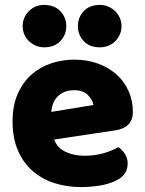

<svg xmlns="http://www.w3.org/2000/svg" viewBox="-20 -743 590 779"><path d="M309 16Q250 16 199.5 -0.5Q149 -17 111.5 -50Q74 -83 52.5 -133Q31 -183 31 -250Q31 -316 52.5 -363.5Q74 -411 109 -441.5Q144 -472 189 -486.5Q234 -501 281 -501Q334 -501 377.5 -485Q421 -469 452.5 -441Q484 -413 501.5 -374Q519 -335 519 -289Q519 -255 500 -237Q481 -219 447 -214L200 -177Q211 -144 245 -127.5Q279 -111 323 -111Q364 -111 400.5 -121.5Q437 -132 460 -146Q476 -136 487 -118Q498 -100 498 -80Q498 -35 456 -13Q424 4 384 10Q344 16 309 16ZM281 -377Q257 -377 239.5 -369Q222 -361 211 -348.5Q200 -336 194.5 -320.5Q189 -305 188 -289L359 -317Q356 -337 337 -357Q318 -377 281 -377ZM72 -637Q72 -672 97 -697.5Q122 -723 159 -723Q201 -723 225 -697.5Q249 -672 249 -637Q249 -602 225 -576.5Q201 -551 159 -551Q141 -551 125 -558Q109 -565 97 -576.5Q85 -588 78.5 -603.5Q72 -619 72 -637ZM296 -637Q296 -672 319.5 -697.5Q343 -723 385 -723Q404 -723 420 -716Q436 -709 448 -697Q460 -685 466.5 -669.5Q473 -654 473 -637Q473 -602 448 -576.5Q423 -551 385 -551Q343 -551 319.5 -576.5Q296 -602 296 -637Z"/></svg>

Font: Baloo Thambi
Style: Regular
Weight: 400
Designer: Aadarsh Rajan and Ek Type
Foundry: Ek Type
Version: Version 1.100;PS 1.000;hotconv 1.0.88;makeotf.lib2.5.647800;